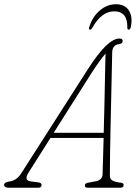

<svg xmlns="http://www.w3.org/2000/svg" viewBox="-54 -887 649 907"><path d="M81 -72Q57 -34.5 91.5 -30L126.5 -25.5Q143 -24 142.5 -12Q142.5 0 124 0H-11Q-34.5 0 -34.5 -14Q-34.5 -26 -10.5 -29.5Q6 -31.5 20.5 -40.8Q35 -50 47.5 -70L361 -560Q409.5 -635.5 445.8 -670.2Q482 -705 511 -705Q525.5 -705 525.5 -693.5Q525.5 -680.5 508 -678.5Q476.5 -674.5 476 -638.5Q475 -595.5 473.8 -535.8Q472.5 -476 471 -409Q469.5 -342 468 -276Q466.5 -210 465.8 -153Q465 -96 465 -58Q464.5 -41.5 477 -34.2Q489.5 -27 516 -24Q530 -23 530 -12.5Q530 0 513.5 0H359.5Q355 0 350.8 -2.8Q346.5 -5.5 347 -11.5Q347 -20 358.5 -23L399.5 -31Q429.5 -37.5 430.5 -63Q431.5 -93.5 432.8 -138.2Q434 -183 435.5 -235.5H184.5ZM378 -541.5 199.5 -259.5H436Q438 -328 439.5 -400Q441 -472 442.2 -534Q443.5 -596 444.5 -634Q432.5 -620 415 -596Q397.5 -572 378 -541.5ZM485.5 -833.5Q425.5 -833.5 382 -755.5Q377.5 -747 372 -747Q364 -747 367 -757Q381 -805.5 416 -836.2Q451 -867 494 -867Q537 -867 555.8 -835.8Q574.5 -804.5 563 -756Q560.5 -747 553.5 -747Q547.5 -747 547.5 -755.5Q549.5 -833.5 485.5 -833.5Z"/></svg>

Font: Fraunces 72pt SuperSoft Thin
Style: Italic
Weight: 100
Italic angle: -16°
Version: Version 1.000;[b76b70a41]